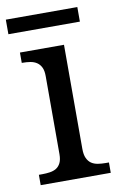

<svg xmlns="http://www.w3.org/2000/svg" viewBox="-79 -721 479 767"><g transform="rotate(-10 160.0 -337.5)"><path d="M36.1 -42Q52.7 -42 67.6 -44.2Q82.5 -46.4 93.8 -53.2Q105 -60.1 111.6 -73.5Q118.2 -86.9 118.2 -108.9V-425.8Q118.2 -447.8 111.6 -461.2Q105 -474.6 93.8 -481.9Q82.5 -489.3 67.6 -491.7Q52.7 -494.1 36.1 -494.1H33.2V-536.1H211.9V-113.8Q211.9 -90.3 218.5 -76.2Q225.1 -62 236.1 -54.4Q247.1 -46.9 262.2 -44.4Q277.3 -42 293.9 -42H307.1V0H22.9V-42ZM290.5 -616.2H0.5V-675.3H290.5Z"/></g></svg>

Font: Droid Serif
Style: Regular
Weight: 400
Designer: Monotype Design team
Foundry: Monotype Imaging Inc.
Version: Version 1.03